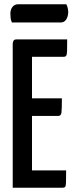

<svg xmlns="http://www.w3.org/2000/svg" viewBox="-20 -886 354 906"><path d="M40 0V-682Q40 -682 42.5 -691Q45 -700 57 -700H297Q297 -663 296.5 -646Q296 -629 292.5 -623.5Q289 -618 281 -618H131V-82H292Q292 -44 291.5 -26.5Q291 -9 287.5 -4.5Q284 0 275 0ZM50 -339V-422H272Q272 -370 270 -354.5Q268 -339 255 -339ZM36 -780Q31 -792 30 -802Q29 -812 29 -822Q29 -841 39 -853.5Q49 -866 66 -866H293Q298 -856 300 -846Q302 -836 302 -827Q301 -807 292 -793.5Q283 -780 267 -780Z"/></svg>

Font: Yanone Kaffeesatz Medium
Style: Regular
Weight: 500
Designer: Yanone (Cyrillic: Daniel Pouzeot, Huerta Tipografica, and Cyreal)
Foundry: Yanone
Version: Version 2.003